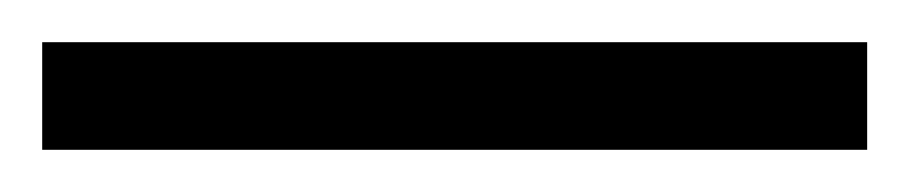

<svg xmlns="http://www.w3.org/2000/svg" viewBox="-24 63 431 91"><path d="M-4 134V83H387V134Z"/></svg>

Font: Noto Serif Khmer Condensed ExtraLight
Style: Regular
Weight: 250
Width: 3
Designer: Danh Hong and the Monotype Design Team
Foundry: Monotype Imaging Inc.
Version: Version 2.004